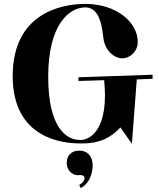

<svg xmlns="http://www.w3.org/2000/svg" viewBox="-20 -710 814 984"><path d="M382 -295 514 -299C516 -271 518 -244 518 -222C518 7 398 7 398 7H388C324 7 227 -50 227 -317C227 -585 335 -672 417 -672H422C484 -668 500 -593 507 -537L510 -514C518 -451 564 -412 606 -411C647 -411 686 -447 686 -495C686 -595 578 -690 417 -690C291 -690 45 -640 45 -320C45 0 302 25 388 25H402C450 25 528 19 597 -57L656 27L681 -303L762 -306V-327L382 -314ZM386 238 394 254C456 220 455 142 455 136C453 85 424 62 387 62C339 62 322 94 322 125C322 160 347 188 380 188C383 188 386 187 389 187C403 187 413 190 413 203C413 219 398 231 386 238Z"/></svg>

Font: Purple Purse
Style: Regular
Weight: 400
Designer: Astigmatic (AOETI)
Foundry: Astigmatic (AOETI)
Version: Version 1.000